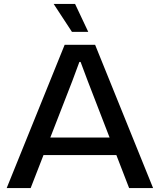

<svg xmlns="http://www.w3.org/2000/svg" viewBox="-20 -957 814 977"><path d="M14 0 309 -729H464L759 0H637L426 -546L390 -642H384L348 -545L136 0ZM191 -168 219 -257H555L582 -168ZM346 -795 253 -937H362L429 -795Z"/></svg>

Font: Mona Sans SemiExpanded Medium
Style: Regular
Weight: 500
Width: 6
Designer: Deni Anggara
Foundry: GitHub
Version: Version 2.000